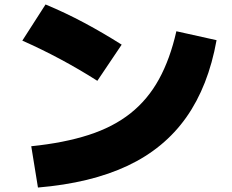

<svg xmlns="http://www.w3.org/2000/svg" viewBox="-20 -790 1040 860"><path d="M120 -135Q267 -150 377 -185.5Q487 -221 564.5 -282.5Q642 -344 692 -435Q742 -526 770 -650L950 -610Q913 -404 814.5 -264.5Q716 -125 551.5 -47.5Q387 30 150 50ZM416 -428Q336 -479 251 -524.5Q166 -570 80 -608L184 -770Q273 -733 358 -687.5Q443 -642 525 -590Z"/></svg>

Font: M PLUS 2 Thin Black
Style: Regular
Weight: 900
Version: Version 1.001